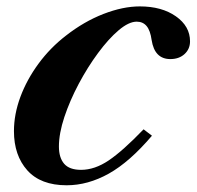

<svg xmlns="http://www.w3.org/2000/svg" viewBox="-20 -554 599 585"><path d="M183 10.5Q104 10.5 63.2 -35Q22.5 -80.5 22.5 -154.5Q22.5 -206 42.2 -259Q62 -312 97.5 -360.2Q133 -408.5 181 -445.5Q236 -488.5 295.2 -511.5Q354.5 -534.5 406 -534.5Q473 -534.5 516 -504.2Q559 -474 559 -428Q559 -404.5 542.2 -389.2Q525.5 -374 499 -374Q451 -374 442 -432Q438 -461 426.8 -474.5Q415.5 -488 396.5 -488Q372.5 -488 341.5 -461.8Q310.5 -435.5 278.8 -392.5Q247 -349.5 220 -298.8Q193 -248 176.2 -197.8Q159.5 -147.5 159.5 -107.5Q159.5 -73.5 175.5 -55Q191.5 -36.5 227 -36.5Q268.5 -36.5 311.2 -65.2Q354 -94 417.5 -160L443 -140.5Q375 -60.5 311.5 -25Q248 10.5 183 10.5Z"/></svg>

Font: Libre Caslon Text
Style: Italic
Weight: 400
Italic angle: -22.583°
Designer: Pablo Impallari, Rodrigo Fuenzalida, Katja Schimmel
Foundry: Pablo Impallari, Rodrigo Fuenzalida
Version: Version 2.000